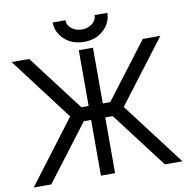

<svg xmlns="http://www.w3.org/2000/svg" viewBox="-93 -965 1034 1055"><g transform="rotate(-10 424.5 -437.5)"><path d="M10 -700 275 -350 10 0H108L374 -350L108 -700ZM840 -700H742L476 -350L742 0H840L574 -350ZM385 -700V-389H310V-311H385V0H464V-311H540V-389H464V-700ZM270 -875Q270 -820 314 -779Q357 -740 423 -740Q488 -740 531 -779Q575 -820 575 -875H504Q504 -847 480 -828Q455 -809 423 -809Q389 -809 365 -828Q341 -847 341 -875Z"/></g></svg>

Font: Unageo
Style: Regular
Weight: 400
Designer: Richard Sepsi
Foundry: Richard Sepsi
Version: Version 2.000